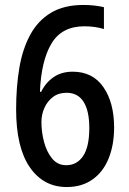

<svg xmlns="http://www.w3.org/2000/svg" viewBox="-20 -744 521 774"><path d="M45 -303Q45 -394 58 -470.5Q71 -547 102 -604Q133 -661 185.5 -692.5Q238 -724 316 -724Q361 -724 399 -715V-627Q363 -638 320 -638Q229 -638 187.5 -568.5Q146 -499 141 -374H146Q164 -411 196 -433Q228 -455 273 -455Q354 -455 397 -392.5Q440 -330 440 -230Q440 -160 418 -105.5Q396 -51 353 -20.5Q310 10 249 10Q155 10 100 -70Q45 -150 45 -303ZM247 -78Q290 -78 315 -115Q340 -152 340 -228Q340 -297 317 -333.5Q294 -370 248 -370Q216 -370 193.5 -353Q171 -336 159 -309Q147 -282 147 -252Q147 -212 157.5 -172Q168 -132 190 -105Q212 -78 247 -78Z"/></svg>

Font: Noto Sans Georgian Condensed Medium
Style: Regular
Weight: 500
Width: 3
Designer: Monotype Design Team, Akaki Razmadze
Foundry: Google LLC
Version: Version 2.005; ttfautohint (v1.8.4.7-5d5b)